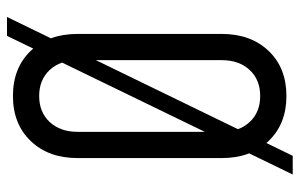

<svg xmlns="http://www.w3.org/2000/svg" viewBox="-174 -649 857 549"><g transform="rotate(-90 254.5 -374.5)"><path d="M83.5 34H30L426.5 -783H480.5ZM254.5 16Q174.5 16 125.8 -35Q77 -86 77 -169V-581Q77 -664.5 125.8 -715.2Q174.5 -766 254.5 -766Q335 -766 383.5 -715.2Q432 -664.5 432 -581V-169Q432 -86 383.5 -35Q335 16 254.5 16ZM254.5 -59Q301 -59 329 -89.2Q357 -119.5 357 -169V-581Q357 -630.5 329 -660.8Q301 -691 254.5 -691Q208 -691 180 -660.8Q152 -630.5 152 -581V-169Q152 -119.5 180 -89.2Q208 -59 254.5 -59Z"/></g></svg>

Font: Mohave Light
Style: Regular
Weight: 400
Version: Version 2.003